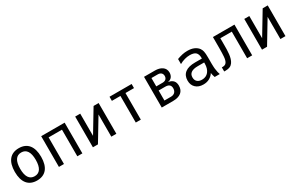

<svg xmlns="http://www.w3.org/2000/svg" viewBox="152 -1753 4512 2960"><g transform="rotate(-30 2408.0 -273.0)"><path d="M300.8 14.2C453.1 14.2 535.2 -86.4 535.2 -272.5C535.2 -459 452.6 -560.1 300.8 -560.1C148.9 -560.1 66.9 -459 66.9 -272.5C66.9 -85.9 148.9 14.2 300.8 14.2ZM300.8 -62C209.5 -62 162.1 -134.3 162.1 -272.9C162.1 -412.1 209.5 -483.9 300.8 -483.9C392.6 -483.9 439.9 -412.1 439.9 -272.9C439.9 -134.3 392.6 -62 300.8 -62Z M694.3 0H784.2V-473.6H1022V0H1111.8V-546.9H694.3Z M1299.3 0H1389.2L1627 -395V0H1716.8V-546.9H1627L1389.2 -151.9V-546.9H1299.3Z M2062.5 0H2152.3V-473.6H2304.2V-546.9H1910.6V-473.6H2062.5Z M2524.9 0H2726.6C2852.5 0 2922.9 -55.7 2922.9 -160.6C2922.9 -230.5 2891.6 -277.3 2804.7 -293C2869.1 -300.8 2899.4 -351.1 2899.4 -408.7C2899.4 -502.4 2818.4 -546.9 2718.8 -546.9H2524.9ZM2614.7 -324.7V-473.6H2725.6C2781.7 -473.6 2808.6 -442.4 2808.6 -398.9C2808.6 -355.5 2781.2 -324.7 2726.1 -324.7ZM2614.7 -73.2V-251.5H2733.4C2801.8 -251.5 2827.1 -218.3 2827.1 -169.4C2827.1 -113.3 2793.5 -73.2 2731.4 -73.2Z M3260.7 14.2C3300.3 14.2 3335.4 6.8 3366.2 -9.3C3395 -24.4 3427.2 -50.3 3446.3 -83C3447.3 -72.8 3450.7 -56.6 3454.1 -42.5C3458.5 -24.4 3463.9 -7.8 3467.3 0H3557.6C3556.2 -2.9 3548.8 -24.4 3544.4 -44.4C3541 -56.6 3536.6 -83 3533.2 -110.4C3530.3 -134.8 3529.8 -162.6 3528.8 -200.2V-312C3528.8 -360.4 3526.4 -395.5 3521 -419.9C3516.6 -439.9 3508.3 -461.4 3494.6 -480.5C3476.1 -506.3 3447.3 -526.9 3417.5 -539.6C3385.3 -553.2 3347.7 -560.1 3301.8 -560.1C3272 -560.1 3242.7 -557.1 3212.4 -550.8C3178.7 -543.9 3143.6 -532.2 3116.7 -522V-432.1C3146.5 -449.2 3176.8 -461.9 3208 -470.7C3239.3 -479.5 3270 -483.9 3301.3 -483.9C3347.7 -483.9 3383.8 -474.1 3405.3 -454.6C3427.2 -434.6 3438.5 -400.9 3438.5 -359.4V-345.2H3317.9C3238.8 -345.2 3178.7 -329.6 3138.2 -297.9C3097.2 -266.1 3076.7 -219.7 3076.7 -159.7C3076.7 -102.5 3095.2 -63 3126.5 -33.2C3159.7 -1.5 3203.6 14.2 3260.7 14.2ZM3279.3 -61C3241.7 -61 3214.8 -71.3 3196.3 -88.4C3177.2 -106 3166.5 -130.9 3166.5 -164.6C3166.5 -200.7 3178.7 -228.5 3206.5 -247.6C3232.9 -265.6 3272.5 -274.9 3324.7 -274.9H3438.5V-254.9C3438.5 -195.8 3423.8 -147.5 3395.5 -112.8C3367.2 -78.1 3327.6 -61 3279.3 -61Z M3636.7 0H3663.6C3727.5 0 3765.1 -19.5 3791.5 -57.1C3841.3 -127.9 3841.3 -250 3841.3 -354V-473.6H4044.9V0H4134.8V-546.9H3751.5V-352.5C3751.5 -294.9 3749.5 -232.9 3746.6 -199.2C3738.8 -110.4 3712.4 -73.2 3653.8 -73.2H3636.7Z M4309.6 0H4399.4L4637.2 -395V0H4727.1V-546.9H4637.2L4399.4 -151.9V-546.9H4309.6Z"/></g></svg>

Font: Hack
Style: Regular
Weight: 400
Monospace: yes
Designer: Christopher Simpkins
Foundry: Christopher Simpkins
Version: Version 2.010